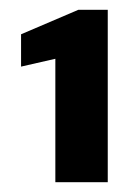

<svg xmlns="http://www.w3.org/2000/svg" viewBox="-20 -724 281 392"><path d="M93 -352V-604L23 -588V-654L140 -704H200V-352Z"/></svg>

Font: DM Sans 36pt ExtraBold
Style: Regular
Weight: 800
Designer: Colophon Foundry, Jonny Pinhorn
Foundry: Colophon Foundry
Version: Version 4.004;gftools[0.9.30]